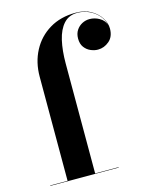

<svg xmlns="http://www.w3.org/2000/svg" viewBox="-115 -834 711 908"><g transform="rotate(-15 241.0 -380.0)"><path d="M344 -760Q388 -760 418.8 -742.2Q449.5 -724.5 465.8 -698.2Q482 -672 482 -646Q482 -606 457.2 -585Q432.5 -564 402 -564Q384.5 -564 366.5 -571.8Q348.5 -579.5 336.2 -596Q324 -612.5 324 -638.5Q324 -662.5 335 -679.2Q346 -696 363.2 -705Q380.5 -714 399.5 -714Q424.5 -714 447.2 -701.2Q470 -688.5 477.5 -665.5Q472 -691.5 453.8 -712.2Q435.5 -733 408.8 -745.2Q382 -757.5 351.5 -757.5Q310 -757.5 284.8 -729.5Q259.5 -701.5 248.2 -652.5Q237 -603.5 237 -540V-2H352V0H17V-2H102V-511.5Q102 -582 131.8 -638.2Q161.5 -694.5 215.8 -727.2Q270 -760 344 -760Z"/></g></svg>

Font: Bodoni Moda 96pt
Style: Bold
Weight: 700
Version: Version 2.005